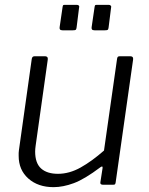

<svg xmlns="http://www.w3.org/2000/svg" viewBox="-20 -762 616 792"><path d="M201 10Q137 10 97 -25.5Q57 -61 57 -119Q57 -125 57 -131Q57 -137 58 -142L111 -519Q112 -525 115 -527.5Q118 -530 123 -530H166Q172 -530 175 -526.5Q178 -523 177 -516L127 -161Q126 -154 125.5 -148Q125 -142 125 -137Q125 -89 149.5 -67Q174 -45 219 -45Q266 -45 312.5 -71Q359 -97 409 -141L463 -520Q464 -526 466.5 -528Q469 -530 475 -530H517Q524 -530 527 -526.5Q530 -523 529 -516L457 -9Q456 -4 454.5 -2Q453 0 447 0H404Q399 0 396 -2.5Q393 -5 394 -10L403 -68Q404 -74 401.5 -75Q399 -76 394 -72Q329 -23 284.5 -6.5Q240 10 201 10ZM306 -729 296 -649Q295 -641 292.5 -639Q290 -637 280 -637H238Q230 -637 227.5 -640.5Q225 -644 226 -650L238 -732Q239 -739 240.5 -740.5Q242 -742 248 -742H297Q303 -742 305.5 -738.5Q308 -735 306 -729ZM438 -729 428 -649Q427 -641 424.5 -639Q422 -637 412 -637H370Q362 -637 359.5 -640.5Q357 -644 358 -650L370 -732Q371 -739 372.5 -740.5Q374 -742 380 -742H429Q434 -742 437 -738.5Q440 -735 438 -729Z"/></svg>

Font: Libre Franklin Light
Style: Italic
Weight: 300
Italic angle: -8°
Designer: Pablo Impallari, Rodrigo Fuenzalida, Nhung Nguyen
Foundry: Impallari Type
Version: Version 3.000